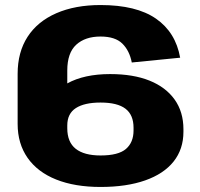

<svg xmlns="http://www.w3.org/2000/svg" viewBox="-20 -731 792 762"><path d="M50 -438Q50 -524 89.5 -585Q129 -646 203.5 -678.5Q278 -711 379 -711Q521 -711 599 -657Q677 -603 695 -502L503 -483Q494 -530 465.5 -558Q437 -586 379 -586Q318 -586 282.5 -553.5Q247 -521 247 -451V-400Q314 -437 417 -437Q509 -437 573.5 -411Q638 -385 673 -336Q708 -287 708 -218V-208Q708 -139 669 -90Q630 -41 556 -15Q482 11 379 11Q277 11 203 -18.5Q129 -48 89.5 -104.5Q50 -161 50 -239ZM379 -114Q450 -114 480 -140Q510 -166 510 -213V-224Q510 -275 478 -299.5Q446 -324 379 -324Q315 -324 281 -302Q247 -280 247 -233V-222Q247 -167 280.5 -140.5Q314 -114 379 -114Z"/></svg>

Font: Pathway Extreme 8pt Thin 12pt ExtraBold
Style: Regular
Weight: 800
Version: Version 1.001;gftools[0.9.26]